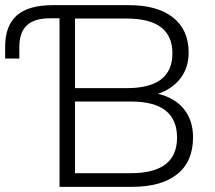

<svg xmlns="http://www.w3.org/2000/svg" viewBox="-21 -725 834 745"><path d="M210 0V-654H173Q112 -654 83 -626.5Q54 -599 54 -542V-498H-1V-544Q-1 -625 44 -665Q89 -705 184 -705H479Q590 -705 650.5 -657Q711 -609 711 -521Q711 -463 679.5 -421.5Q648 -380 592 -361Q656 -346 692 -302.5Q728 -259 728 -192Q728 -98 666.5 -49Q605 0 491 0ZM270 -383H471Q648 -383 648 -518Q648 -653 471 -653H270ZM270 -53H487Q666 -53 666 -191Q666 -331 488 -331H270Z"/></svg>

Font: Winston Light
Style: Regular
Weight: 300
Designer: Original fonts by Vernon Adams / Changes by Cristiano Sobral
Foundry: Original fonts by Vernon Adams / Changes by Cristiano Sobral
Version: Version 2.503;July 17, 2020;FontCreator 13.0.0.2655 64-bit